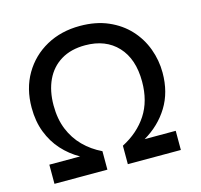

<svg xmlns="http://www.w3.org/2000/svg" viewBox="-103 -822 977 934"><g transform="rotate(-15 385.0 -355.0)"><path d="M695.5 0H428.5V-93Q510 -135 554.8 -203.8Q599.5 -272.5 599.5 -370.5Q599.5 -484.5 539.8 -548.5Q480 -612.5 377 -612.5Q305 -612.5 255 -582Q205 -551.5 179.2 -496.8Q153.5 -442 153.5 -369.5Q153.5 -301 175 -248.2Q196.5 -195.5 235 -156.8Q273.5 -118 325.5 -93V0H59V-96.5H214Q164.5 -124.5 127.2 -165.8Q90 -207 68.8 -262Q47.5 -317 47.5 -386Q47.5 -482 90.2 -555Q133 -628 207.2 -669Q281.5 -710 376.5 -710Q457 -710 518.5 -683.2Q580 -656.5 622 -611Q664 -565.5 685.5 -507.2Q707 -449 707 -386.5Q707 -288 662 -215Q617 -142 539 -96.5H695.5Z"/></g></svg>

Font: Acari Sans Neue SemiBold
Style: Regular
Weight: 600
Designer: Alfredo Marco Pradil (font), Cristiano Sobral (main changes)
Foundry: Hanken Design Co. (font), Cristiano Sobral (main changes)
Version: Version 2.459;March 19, 2022;FontCreator 14.0.0.2808 64-bit;